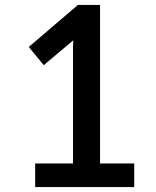

<svg xmlns="http://www.w3.org/2000/svg" viewBox="-20 -761 636 781"><path d="M278 -597C277 -580 277 -563 277 -547V-96H123V0H526V-96H387V-741H297L97 -570L158 -496Z"/></svg>

Font: Spoqa Han Sans Neo Medium
Style: Regular
Weight: 500
Designer: [Spoqa Han Sans Neo] Dong-huui Kim  Younghwa Kang  Yujin Lee  [Noto Sans] Ryoko NISHIZUKA  (kana & ideographs); Paul D. 
Foundry: Spoqa (http://www.spoqa-han-sans.com)
Version: Version 1.000